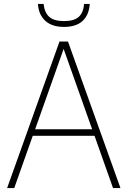

<svg xmlns="http://www.w3.org/2000/svg" viewBox="-20 -950 644 970"><path d="M551 0 457.5 -264H145.5L52 0H16L280.5 -740H323.5L588.5 0ZM157.5 -297H445.5L301.5 -703ZM171.5 -930H200Q205.5 -885 229.5 -864.2Q253.5 -843.5 303.5 -843.5Q353.5 -843.5 377.2 -864.2Q401 -885 405 -930H433.5Q429.5 -873.5 396.8 -843.8Q364 -814 303.5 -814Q243.5 -814 209.5 -844.2Q175.5 -874.5 171.5 -930Z"/></svg>

Font: Encode Sans Semi Condensed Thin
Style: Regular
Weight: 250
Width: 4
Designer: Multiple Designers
Foundry: Impallari Type
Version: Version 2.000